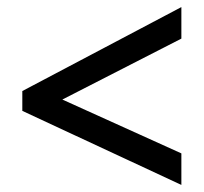

<svg xmlns="http://www.w3.org/2000/svg" viewBox="-20 -633 576 542"><path d="M492 -111V-200L156 -352L492 -524V-613L43 -376V-320Z"/></svg>

Font: Noto Sans Thai Medium
Style: Regular
Weight: 500
Designer: Monotype Design Team
Foundry: Monotype Imaging Inc.
Version: Version 1.901